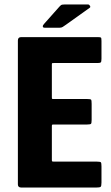

<svg xmlns="http://www.w3.org/2000/svg" viewBox="-20 -839 498 859"><path d="M75 0Q60 0 60 -14V-658Q60 -673 75 -673H415Q429 -673 431.5 -671Q434 -669 434 -656V-576Q434 -562 430.5 -559.5Q427 -557 415 -557H221Q214 -557 213 -556Q212 -555 212 -549V-405Q212 -398 213 -397Q214 -396 220 -396H370Q385 -396 387.5 -393Q390 -390 390 -374V-303Q390 -288 387 -285Q384 -282 370 -282H220Q215 -282 213.5 -281Q212 -280 212 -275V-125Q212 -119 213 -117.5Q214 -116 220 -116H412Q429 -116 431.5 -112.5Q434 -109 434 -94V-22Q434 -6 430 -3Q426 0 411 0ZM247 -715H180Q172 -715 171.5 -720.5Q171 -726 178 -733L242 -805Q249 -813 253 -816Q257 -819 269 -819H374Q379 -819 382.5 -813Q386 -807 381 -804L276 -729Q266 -722 260.5 -718.5Q255 -715 247 -715Z"/></svg>

Font: Glory Thin ExtraBold
Style: Regular
Weight: 800
Version: Version 1.011